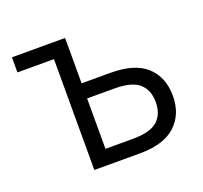

<svg xmlns="http://www.w3.org/2000/svg" viewBox="-94 -608 758 716"><g transform="rotate(-20 285.0 -250.0)"><path d="M165 -440H20V-500H231V-320H345Q442 -320 488.5 -277Q535 -234 535 -160Q535 -87 488 -43.5Q441 0 345 0H165ZM231 -260V-60H340Q409 -60 438 -86Q467 -112 467 -160Q467 -208 437.5 -234Q408 -260 340 -260Z"/></g></svg>

Font: PT Root UI
Style: Regular
Weight: 400
Designer: Vitaly Kuzmin
Foundry: ParaType Ltd.
Version: Version 2.001G